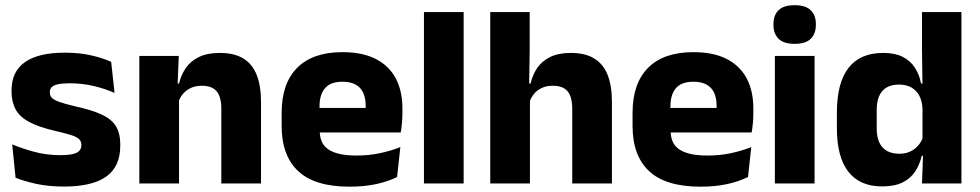

<svg xmlns="http://www.w3.org/2000/svg" viewBox="-20 -707 3776 740"><path d="M226 12Q167.5 12 120.5 1.8Q73.5 -8.5 40 -22L27 -150.5Q65.5 -134.5 112.2 -121.8Q159 -109 213.5 -109Q257 -109 275.2 -118.2Q293.5 -127.5 293.5 -147V-149Q293.5 -162.5 284.2 -171.2Q275 -180 252.2 -187Q229.5 -194 188.5 -203.5Q127 -218 91 -237.8Q55 -257.5 39.8 -286.2Q24.5 -315 24.5 -354.5V-358.5Q24.5 -431.5 76.5 -467.8Q128.5 -504 229.5 -504Q286.5 -504 332 -493.5Q377.5 -483 408.5 -468.5L421.5 -349Q385.5 -365 341.2 -375.5Q297 -386 248.5 -386Q219 -386 202.2 -382Q185.5 -378 178.8 -370.5Q172 -363 172 -352V-350.5Q172 -338.5 180 -330Q188 -321.5 209.2 -314Q230.5 -306.5 270.5 -297Q332.5 -283.5 370.5 -266.2Q408.5 -249 426 -221.8Q443.5 -194.5 443.5 -149.5V-145Q443.5 -65.5 390 -26.8Q336.5 12 226 12Z M833 0V-289Q833 -316 826 -335.8Q819 -355.5 802.5 -366Q786 -376.5 757.5 -376.5Q734 -376.5 716 -368.2Q698 -360 685.8 -345.8Q673.5 -331.5 667.5 -313.5L644 -385H670Q678 -418.5 696.2 -445Q714.5 -471.5 746.5 -487.2Q778.5 -503 827.5 -503Q882.5 -503 917.5 -481.8Q952.5 -460.5 969.2 -418.5Q986 -376.5 986 -313.5V0ZM517 0V-491.5H669L664 -368.5L670 -354V0Z M1327.5 12.5Q1193.5 12.5 1129.5 -47.2Q1065.5 -107 1065.5 -221.5V-272.5Q1065.5 -385.5 1125.5 -445.8Q1185.5 -506 1300 -506Q1377 -506 1428.2 -479.8Q1479.5 -453.5 1505.2 -405Q1531 -356.5 1531 -288.5V-272Q1531 -253 1529.2 -233.2Q1527.5 -213.5 1524.5 -196.5H1386.5Q1388.5 -225.5 1389 -251.2Q1389.5 -277 1389.5 -298Q1389.5 -328.5 1380 -349.2Q1370.5 -370 1350.8 -381Q1331 -392 1300 -392Q1254 -392 1232.8 -367.2Q1211.5 -342.5 1211.5 -297V-252L1212.5 -235.5V-200.5Q1212.5 -181.5 1218.8 -164.5Q1225 -147.5 1240.8 -134.8Q1256.5 -122 1284.2 -114.8Q1312 -107.5 1355 -107.5Q1400.5 -107.5 1442.5 -116.2Q1484.5 -125 1523 -140L1510.5 -25Q1476.5 -7.5 1430 2.5Q1383.5 12.5 1327.5 12.5ZM1146.5 -196.5V-291H1493.5V-196.5Z M1614 0V-660.5H1767V0Z M2185.5 0V-289Q2185.5 -316 2178.5 -335.8Q2171.5 -355.5 2155.2 -366Q2139 -376.5 2110 -376.5Q2086.5 -376.5 2068.5 -368.2Q2050.5 -360 2038.8 -345.8Q2027 -331.5 2020.5 -313.5L1989.5 -385H2025Q2032.5 -418.5 2050.5 -445Q2068.5 -471.5 2100.2 -487.2Q2132 -503 2180 -503Q2235 -503 2270 -481.8Q2305 -460.5 2321.8 -418.5Q2338.5 -376.5 2338.5 -313.5V0ZM1869.5 0V-660.5H2021.5V-513.5L2019 -351.5L2022.5 -339.5V0Z M2680 12.5Q2546 12.5 2482 -47.2Q2418 -107 2418 -221.5V-272.5Q2418 -385.5 2478 -445.8Q2538 -506 2652.5 -506Q2729.5 -506 2780.8 -479.8Q2832 -453.5 2857.8 -405Q2883.5 -356.5 2883.5 -288.5V-272Q2883.5 -253 2881.8 -233.2Q2880 -213.5 2877 -196.5H2739Q2741 -225.5 2741.5 -251.2Q2742 -277 2742 -298Q2742 -328.5 2732.5 -349.2Q2723 -370 2703.2 -381Q2683.5 -392 2652.5 -392Q2606.5 -392 2585.2 -367.2Q2564 -342.5 2564 -297V-252L2565 -235.5V-200.5Q2565 -181.5 2571.2 -164.5Q2577.5 -147.5 2593.2 -134.8Q2609 -122 2636.8 -114.8Q2664.5 -107.5 2707.5 -107.5Q2753 -107.5 2795 -116.2Q2837 -125 2875.5 -140L2863 -25Q2829 -7.5 2782.5 2.5Q2736 12.5 2680 12.5ZM2499 -196.5V-291H2846V-196.5Z M2966.5 0V-491.5H3119.5V0ZM3043 -538Q3000 -538 2980.5 -557.8Q2961 -577.5 2961 -611V-614.5Q2961 -648 2980.5 -667.5Q3000 -687 3043 -687Q3085 -687 3104.8 -667.5Q3124.5 -648 3124.5 -614.5V-611Q3124.5 -577 3104.8 -557.5Q3085 -538 3043 -538Z M3380 11.5Q3294 11.5 3249.8 -45Q3205.5 -101.5 3205.5 -213V-273.5Q3205.5 -387 3250 -445Q3294.5 -503 3384.5 -503Q3428.5 -503 3458 -488.5Q3487.5 -474 3505.2 -447.5Q3523 -421 3530 -385H3571.5L3535.5 -286Q3534.5 -316.5 3523.5 -337.5Q3512.5 -358.5 3492.8 -369.8Q3473 -381 3445 -381Q3403 -381 3381 -356.5Q3359 -332 3359 -283V-212.5Q3359 -164 3381.2 -139.2Q3403.5 -114.5 3447 -114.5Q3470 -114.5 3488.2 -123Q3506.5 -131.5 3519.2 -146.5Q3532 -161.5 3538 -180.5L3575.5 -106.5H3532.5Q3525 -73.5 3507.5 -46.5Q3490 -19.5 3459 -4Q3428 11.5 3380 11.5ZM3533.5 0 3538 -124.5 3535.5 -150.5V-349.5V-371L3533.5 -513.5V-660.5H3685.5V0Z"/></svg>

Font: Anek Tamil Medium
Style: Bold
Weight: 700
Version: Version 1.003